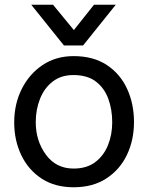

<svg xmlns="http://www.w3.org/2000/svg" viewBox="-20 -778 625 811"><path d="M331 -586H250L112 -758H204L292 -651L377 -758H469ZM291 13Q212 13 156 -23.5Q100 -60 70 -122.5Q40 -185 40 -261Q40 -338 71.5 -401.5Q103 -465 159.5 -503Q216 -541 291 -541Q374 -541 431 -503.5Q488 -466 517 -402.5Q546 -339 546 -263Q546 -186 516 -123.5Q486 -61 429 -24Q372 13 291 13ZM291 -66Q346 -66 382 -93Q418 -120 436 -164.5Q454 -209 454 -262Q454 -315 437.5 -360.5Q421 -406 385 -433.5Q349 -461 290 -461Q238 -461 202.5 -433.5Q167 -406 149 -360.5Q131 -315 131 -262Q131 -183 174 -124.5Q217 -66 291 -66Z"/></svg>

Font: LXGW 975 Gothic SC
Style: Regular
Weight: 400
Version: Version 2.01;February 25, 2021